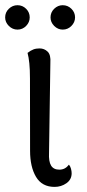

<svg xmlns="http://www.w3.org/2000/svg" viewBox="-29 -705 334 738"><path d="M180.8 13.4Q132.5 13.4 109.5 -25.1Q86.6 -63.5 86.6 -125.5L86.2 -402.2Q86.2 -438.2 83.7 -461.9Q81.3 -485.5 76.9 -501.7Q89.2 -511.2 99.4 -515Q109.6 -518.9 123.1 -518.9Q141.3 -518.9 154.1 -506.5Q166.9 -494.1 164.6 -463.7L159.5 -117.9Q157.7 -84.4 167.3 -68.7Q176.8 -52.9 198.9 -52.9Q210.7 -52.9 219.9 -57.8Q229.1 -62.8 236 -72.1Q241.5 -65.6 243.9 -56.2Q246.4 -46.8 246.4 -39.1Q246.4 -14.8 226.3 -0.7Q206.2 13.4 180.8 13.4ZM38.2 -591.2Q19.2 -591.2 5 -605.3Q-9.2 -619.5 -9.2 -637.9Q-9.2 -657.6 5 -671.3Q19.2 -685 38.2 -685Q57.6 -685 71.4 -671.2Q85.2 -657.4 85.2 -638.1Q85.2 -619.5 71.4 -605.3Q57.6 -591.2 38.2 -591.2ZM212.1 -591.2Q193.5 -591.2 179.3 -605.3Q165.2 -619.5 165.2 -637.9Q165.2 -657.6 179.3 -671.3Q193.5 -685 211.9 -685Q231.6 -685 245.5 -671.2Q259.5 -657.4 259.5 -638.1Q259.5 -619.5 245.5 -605.3Q231.6 -591.2 212.1 -591.2Z"/></svg>

Font: Arima Thin
Style: Regular
Weight: 100
Designer: Joana Correia and Natanael Gama
Foundry: NDISCOVER
Version: Version 1.101;gftools[0.9.23]